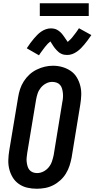

<svg xmlns="http://www.w3.org/2000/svg" viewBox="-20 -1149 580 1177"><path d="M205 8Q175 8 147 1.5Q119 -5 96 -21Q73 -37 58.5 -60.5Q44 -84 37 -111.5Q30 -139 31 -168.5Q32 -198 37 -228L91 -552Q95 -578 103 -602.5Q111 -627 125.5 -650Q140 -673 160 -691.5Q180 -710 204.5 -722Q229 -734 254 -740Q279 -746 305 -746Q335 -746 362.5 -738Q390 -730 413 -714.5Q436 -699 450.5 -675Q465 -651 472 -623.5Q479 -596 478 -566.5Q477 -537 472 -507L419 -183Q414 -157 406 -132.5Q398 -108 384 -85Q370 -62 349.5 -43.5Q329 -25 305 -13Q281 -1 255.5 3.5Q230 8 205 8ZM207 -88Q227 -88 246 -97.5Q265 -107 278.5 -123.5Q292 -140 298.5 -159.5Q305 -179 309 -198L362 -523Q365 -537 366 -551Q367 -565 365.5 -578.5Q364 -592 360.5 -605Q357 -618 348.5 -628Q340 -638 327 -642.5Q314 -647 300 -647Q280 -647 261.5 -637Q243 -627 230 -611Q217 -595 210.5 -575.5Q204 -556 201 -537L147 -212Q145 -198 143.5 -184Q142 -170 143.5 -157Q145 -144 148.5 -131Q152 -118 160 -108Q168 -98 180.5 -93Q193 -88 207 -88ZM219 -810 144 -853Q156 -871 166.5 -885.5Q177 -900 187.5 -912Q198 -924 208 -934.5Q218 -945 231.5 -954.5Q245 -964 260.5 -969.5Q276 -975 291 -975Q297 -975 302 -974.5Q307 -974 312 -973Q317 -972 322 -970Q327 -968 331.5 -965.5Q336 -963 340 -960Q344 -957 347.5 -954Q351 -951 355 -947Q359 -943 362 -939Q365 -935 368 -931Q371 -927 373.5 -923.5Q376 -920 378.5 -916Q381 -912 384 -908Q387 -904 390 -899.5Q393 -895 395 -892Q398 -895 402.5 -899Q407 -903 409.5 -905.5Q412 -908 415 -911Q418 -914 421 -917.5Q424 -921 427 -925Q430 -929 433.5 -933.5Q437 -938 440.5 -942.5Q444 -947 448 -952.5Q452 -958 456 -964Q460 -970 464 -976L540 -934Q528 -916 517 -901.5Q506 -887 496 -875Q486 -863 475.5 -852.5Q465 -842 451.5 -832.5Q438 -823 423 -817.5Q408 -812 392 -812Q383 -812 374 -813.5Q365 -815 356.5 -819Q348 -823 341.5 -828Q335 -833 328.5 -840Q322 -847 316.5 -853.5Q311 -860 307 -866.5Q303 -873 297.5 -881.5Q292 -890 289 -895Q286 -892 281 -888Q276 -884 273.5 -881.5Q271 -879 268.5 -876Q266 -873 263 -869.5Q260 -866 256.5 -862Q253 -858 250 -853.5Q247 -849 243 -844Q239 -839 235.5 -834Q232 -829 227.5 -823Q223 -817 219 -810ZM224 -1051V-1129H524V-1051Z"/></svg>

Font: Iosevka Slab Oblique
Style: Bold
Weight: 700
Italic angle: -9°
Monospace: yes
Designer: Belleve Invis
Foundry: Belleve Invis
Version: Version 11.1.1; ttfautohint (v1.8.3)